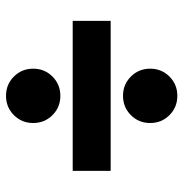

<svg xmlns="http://www.w3.org/2000/svg" viewBox="-6 -660 595 622"><g transform="rotate(-90 291.0 -349.5)"><path d="M228.5 -97.5Q203 -123 203 -160Q203 -197 228.5 -222.5Q254 -248 291 -248Q328 -248 353.5 -222.5Q379 -197 379 -160Q379 -123 353.5 -97.5Q328 -72 291 -72Q254 -72 228.5 -97.5ZM228.5 -476.5Q203 -502 203 -539Q203 -576 228.5 -601.5Q254 -627 291 -627Q328 -627 353.5 -601.5Q379 -576 379 -539Q379 -502 353.5 -476.5Q328 -451 291 -451Q254 -451 228.5 -476.5ZM48 -411H534V-288H48Z"/></g></svg>

Font: Montreal
Style: Bold
Weight: 700
Designer: Julieta Ulanovsky, usr_local_share
Foundry: Julieta Ulanovsky, usr_local_share
Version: Version 2.001